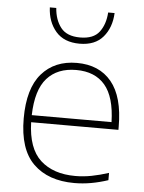

<svg xmlns="http://www.w3.org/2000/svg" viewBox="-56 -839 671 892"><g transform="rotate(5 280.0 -392.5)"><path d="M324 9Q202 9 133 -58.5Q64 -126 64 -270Q64 -409.5 124.2 -478.8Q184.5 -548 288 -548Q392.5 -548 449.8 -478.5Q507 -409 507 -270V-255H100Q103.5 -133 163.2 -78.5Q223 -24 326 -24Q363 -24 401 -31.2Q439 -38.5 481 -52V-18Q440 -4.5 401.5 2.2Q363 9 324 9ZM288 -515Q200.5 -515 151.8 -460.5Q103 -406 100 -288H472Q469 -405 422.2 -460Q375.5 -515 288 -515ZM292 -638Q219.5 -638 181.2 -682.2Q143 -726.5 140 -794H170Q174 -738.5 202 -702.8Q230 -667 292 -667Q354.5 -667 381.5 -702.8Q408.5 -738.5 412 -794H442Q439 -726 401.5 -682Q364 -638 292 -638Z"/></g></svg>

Font: Encode Sans Exp Th
Style: Regular
Weight: 100
Width: 7
Designer: Multiple Designers
Foundry: Impallari Type
Version: Version 3.002; ttfautohint (v1.8.3) -l 8 -r 50 -G 200 -x 14 